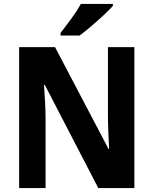

<svg xmlns="http://www.w3.org/2000/svg" viewBox="-20 -953 778 973"><path d="M661 0H478L207 -523H203Q206 -482 208.5 -433.5Q211 -385 211 -344V0H77V-714H259L530 -198H533Q531 -236 529 -284.5Q527 -333 527 -371V-714H661ZM552 -923Q535 -904 505 -876Q475 -848 442 -820Q409 -792 384 -773H287V-786Q312 -818 341.5 -858.5Q371 -899 390 -933H552Z"/></svg>

Font: Noto Sans Lao SemiCondensed
Style: Bold
Weight: 700
Width: 4
Designer: Monotype Design Team
Foundry: Monotype Imaging Inc.
Version: Version 2.003; ttfautohint (v1.8.4.7-5d5b)